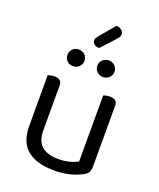

<svg xmlns="http://www.w3.org/2000/svg" viewBox="-155 -933 860 1040"><g transform="rotate(20 275.0 -413.0)"><path d="M75 -460Q80 -462 90.5 -464.5Q101 -467 113 -467Q155 -467 155 -430V-173Q155 -108 189 -80.5Q223 -53 283 -53Q323 -53 351 -61.5Q379 -70 395 -79V-460Q400 -462 410.5 -464.5Q421 -467 432 -467Q475 -467 475 -430V-82Q475 -61 469.5 -48.5Q464 -36 443 -24Q420 -11 379.5 1Q339 13 282 13Q182 13 128.5 -31Q75 -75 75 -169ZM236 -601Q236 -581 222 -567Q208 -553 186 -553Q165 -553 151.5 -567Q138 -581 138 -601Q138 -621 151.5 -635Q165 -649 186 -649Q208 -649 222 -635Q236 -621 236 -601ZM409 -601Q409 -581 394.5 -567Q380 -553 359 -553Q339 -553 324.5 -567Q310 -581 310 -601Q310 -621 324.5 -635Q339 -649 359 -649Q380 -649 394.5 -635Q409 -621 409 -601ZM334 -839Q353 -838 364.5 -828Q376 -818 376 -807Q376 -794 369.5 -785.5Q363 -777 353 -766L287 -694Q268 -694 257.5 -703Q247 -712 247 -723Q247 -731 250 -736.5Q253 -742 259 -750Z"/></g></svg>

Font: Baloo Bhai 2
Style: Regular
Weight: 400
Designer: Supriya Tembe, Noopur Datye and Ek Type
Foundry: Ek Type
Version: Version 1.640;PS 1.000;hotconv 16.6.51;makeotf.lib2.5.65220;